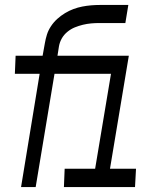

<svg xmlns="http://www.w3.org/2000/svg" viewBox="-20 -755 640 775"><path d="M65 0 140 -457H40L43 -530H152L161 -580Q164 -598 169.5 -615.5Q175 -633 186 -649.5Q197 -666 211.5 -679Q226 -692 242.5 -702Q259 -712 276.5 -718.5Q294 -725 312 -728.5Q330 -732 348 -733.5Q366 -735 384 -735H498L486 -662H381Q364 -662 347.5 -660.5Q331 -659 314.5 -655Q298 -651 282 -644.5Q266 -638 252 -626.5Q238 -615 229.5 -600Q221 -585 218 -568L212 -530H500L424 -74H529L525 0H238L241 -74H364L428 -457H200L124 0Z"/></svg>

Font: Iosevka Curly Extended Oblique
Style: Regular
Weight: 400
Width: 7
Italic angle: -9°
Monospace: yes
Designer: Belleve Invis
Foundry: Belleve Invis
Version: Version 11.1.0; ttfautohint (v1.8.3)